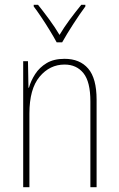

<svg xmlns="http://www.w3.org/2000/svg" viewBox="-20 -783 498 803"><path d="M250 -537Q314 -537 349 -496Q384 -455 384 -366V0H358V-359Q358 -441 329 -477Q300 -513 250 -513Q188 -513 145.5 -462Q103 -411 103 -308V0H77V-527H97L99 -416H101Q109 -445 127 -473Q145 -501 175 -519Q205 -537 250 -537ZM217 -606Q204 -630 186.5 -658.5Q169 -687 151.5 -713Q134 -739 121 -756V-763H139Q160 -737 185 -703Q210 -669 229 -637Q248 -669 271 -700Q294 -731 320 -763H337V-756Q314 -725 286.5 -682.5Q259 -640 240 -606Z"/></svg>

Font: Noto Sans Gurmukhi UI Condensed Thin
Style: Regular
Weight: 100
Width: 3
Designer: Jelle Bosma - Monotype Design Team
Foundry: Monotype Imaging Inc.
Version: Version 2.004; ttfautohint (v1.8.4.7-5d5b)